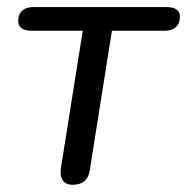

<svg xmlns="http://www.w3.org/2000/svg" viewBox="-20 -506 519 533"><path d="M181.7 6.9Q162.8 6.9 154.3 -5.4Q145.8 -17.8 149.2 -40.1L209.7 -420.7H68Q30.6 -420.7 30.6 -448Q30.6 -467 42 -476.7Q53.5 -486.3 71.9 -486.3H442Q479.5 -486.3 479.5 -459.6Q479.5 -441.1 468.3 -430.9Q457.2 -420.7 437.7 -420.7H290.7L229.2 -33.3Q226.3 -13.4 214.4 -3.2Q202.6 6.9 181.7 6.9Z"/></svg>

Font: Nunito Variable Extra Light
Style: Italic
Weight: 200
Italic angle: -9°
Designer: Vernon Adams
Foundry: Vernon Adams
Version: Version 3.602